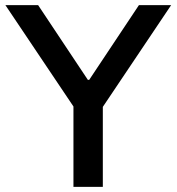

<svg xmlns="http://www.w3.org/2000/svg" viewBox="-20 -725 686 745"><path d="M265 0V-367L285 -282L1 -705H128L321 -415H326L519 -705H644L360 -282L379 -367V0Z"/></svg>

Font: Nunito Sans 6pt SemiBold
Style: Regular
Weight: 600
Version: Version 3.101;gftools[0.9.27]